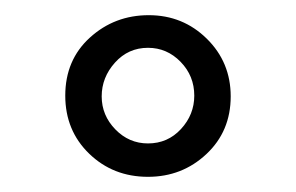

<svg xmlns="http://www.w3.org/2000/svg" viewBox="-20 -795 390 253"><path d="M236 -669Q236 -695 218 -713.5Q200 -732 175 -732Q149 -732 131.5 -712.5Q114 -693 114 -668Q114 -643 132 -624.5Q150 -606 175 -606Q201 -606 218.5 -625Q236 -644 236 -669ZM284 -668Q284 -622 252 -592Q220 -562 175 -562Q129 -562 97.5 -592.5Q66 -623 66 -669Q66 -716 98.5 -745.5Q131 -775 176 -775Q221 -775 252.5 -744Q284 -713 284 -668Z"/></svg>

Font: Kaisei Tokumin Medium
Style: Regular
Weight: 500
Designer: Font-Kai,
Foundry: KAZUO KANAI
Version: Version 5.003